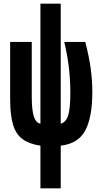

<svg xmlns="http://www.w3.org/2000/svg" viewBox="-20 -780 540 1040"><path d="M199 9Q138 0 102 -26.5Q66 -53 50.5 -105Q35 -157 35 -242V-553H152V-258Q152 -185 163 -150Q174 -115 199 -110V-760H309V-110Q338 -118 349.5 -156Q361 -194 361 -278Q361 -347 353 -415Q345 -483 328 -553H442Q463 -471 471.5 -407.5Q480 -344 480 -281Q480 -145 442 -73.5Q404 -2 309 9V240H199Z"/></svg>

Font: Noto Sans Mono ExtraCondensed Black
Style: Regular
Weight: 900
Width: 2
Designer: Monotype Design Team
Foundry: Monotype Imaging Inc.
Version: Version 2.014